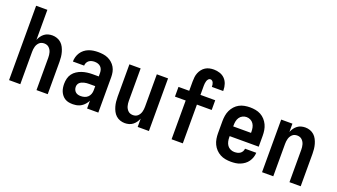

<svg xmlns="http://www.w3.org/2000/svg" viewBox="-64 -1259 3127 1783"><g transform="rotate(20 1500.0 -367.5)"><path d="M59 0V-735H170V-438Q178 -458 190 -475Q202 -492 218.5 -504.5Q235 -517 255 -522.5Q275 -528 296 -528Q320 -528 343 -520Q366 -512 383.5 -496Q401 -480 412 -458.5Q423 -437 429.5 -414Q436 -391 438.5 -367.5Q441 -344 441 -320V0H330V-320Q330 -333 328.5 -346Q327 -359 323.5 -371.5Q320 -384 313.5 -395Q307 -406 297.5 -415Q288 -424 275.5 -428Q263 -432 250 -432Q237 -432 224.5 -428Q212 -424 202.5 -415Q193 -406 186.5 -395Q180 -384 176.5 -371.5Q173 -359 171.5 -346Q170 -333 170 -320V0Z M689 8Q669 8 650 4.5Q631 1 614 -9Q597 -19 584.5 -34.5Q572 -50 564.5 -67.5Q557 -85 554 -104.5Q551 -124 551 -143Q551 -170 557.5 -196Q564 -222 579.5 -243Q595 -264 617.5 -278.5Q640 -293 665 -301.5Q690 -310 716.5 -313.5Q743 -317 769 -317H830V-351Q830 -368 825 -383.5Q820 -399 808.5 -410.5Q797 -422 781 -427Q765 -432 748 -432Q734 -432 719.5 -428.5Q705 -425 693 -416Q681 -407 674.5 -393Q668 -379 668 -365H557Q557 -388 563.5 -411Q570 -434 583 -454Q596 -474 615 -489Q634 -504 656 -512.5Q678 -521 701.5 -524.5Q725 -528 748 -528Q773 -528 798 -524.5Q823 -521 845.5 -511Q868 -501 887 -484.5Q906 -468 918.5 -446.5Q931 -425 936 -400.5Q941 -376 941 -351V0H830V-78Q825 -68 823.5 -65.5Q822 -63 819 -58.5Q816 -54 812.5 -49.5Q809 -45 805.5 -41Q802 -37 798 -33Q794 -29 790 -25.5Q786 -22 781.5 -19Q777 -16 772.5 -13Q768 -10 763 -7.5Q758 -5 753 -3Q748 -1 742.5 0.5Q737 2 732 3.5Q727 5 721.5 5.5Q716 6 710.5 6.5Q705 7 699.5 7.5Q694 8 689 8ZM734 -88Q753 -88 771.5 -93.5Q790 -99 803.5 -112Q817 -125 823.5 -143Q830 -161 830 -180V-221H769Q757 -221 745.5 -220Q734 -219 722.5 -216Q711 -213 700 -208.5Q689 -204 680 -196Q671 -188 666.5 -177Q662 -166 662 -154Q662 -140 667 -127Q672 -114 682.5 -104.5Q693 -95 706.5 -91.5Q720 -88 734 -88Z M1204 8Q1180 8 1157 0Q1134 -8 1116.5 -24Q1099 -40 1088 -61.5Q1077 -83 1070.5 -106Q1064 -129 1061.5 -152.5Q1059 -176 1059 -200V-520H1170V-200Q1170 -187 1171.5 -174Q1173 -161 1176.5 -148.5Q1180 -136 1186.5 -125Q1193 -114 1202.5 -105Q1212 -96 1224.5 -92Q1237 -88 1250 -88Q1263 -88 1275.5 -92Q1288 -96 1297.5 -105Q1307 -114 1313.5 -125Q1320 -136 1323.5 -148.5Q1327 -161 1328.5 -174Q1330 -187 1330 -200V-520H1441V0H1330V-82Q1322 -62 1310 -45Q1298 -28 1281.5 -15.5Q1265 -3 1245 2.5Q1225 8 1204 8Z M1665 0V-383H1559V-479H1665V-571Q1665 -593 1667.5 -614.5Q1670 -636 1678 -656Q1686 -676 1699.5 -693.5Q1713 -711 1731.5 -722.5Q1750 -734 1771 -738.5Q1792 -743 1814 -743Q1844 -743 1873 -733.5Q1902 -724 1922.5 -703Q1943 -682 1952.5 -653Q1962 -624 1962 -594V-585H1850V-589Q1850 -598 1848.5 -607.5Q1847 -617 1843 -626Q1839 -635 1831.5 -641Q1824 -647 1814 -647Q1802 -647 1794 -637.5Q1786 -628 1782.5 -617Q1779 -606 1777.5 -594.5Q1776 -583 1776 -571V-479H1922V-383H1776V0Z M2252 8Q2225 8 2197.5 3Q2170 -2 2146 -15Q2122 -28 2103 -48Q2084 -68 2072 -93Q2060 -118 2055.5 -145.5Q2051 -173 2051 -200V-320Q2051 -347 2055.5 -374.5Q2060 -402 2071.5 -426.5Q2083 -451 2101.5 -471.5Q2120 -492 2144 -505Q2168 -518 2195.5 -523Q2223 -528 2250 -528Q2277 -528 2304.5 -523Q2332 -518 2356 -505Q2380 -492 2398.5 -471.5Q2417 -451 2428.5 -426.5Q2440 -402 2444.5 -374.5Q2449 -347 2449 -320V-212H2162V-200Q2162 -180 2166.5 -159.5Q2171 -139 2182.5 -122.5Q2194 -106 2213 -97Q2232 -88 2252 -88Q2267 -88 2281.5 -91Q2296 -94 2308 -102Q2320 -110 2327.5 -123Q2335 -136 2336 -151H2447Q2446 -127 2438.5 -105Q2431 -83 2417.5 -63.5Q2404 -44 2385 -30Q2366 -16 2344 -7Q2322 2 2299 5Q2276 8 2252 8ZM2162 -308H2338V-320Q2338 -340 2334 -360Q2330 -380 2318.5 -397Q2307 -414 2288.5 -423Q2270 -432 2250 -432Q2230 -432 2211.5 -423Q2193 -414 2181.5 -397Q2170 -380 2166 -360Q2162 -340 2162 -320Z M2559 0V-520H2670V-438Q2678 -458 2690 -475Q2702 -492 2718.5 -504.5Q2735 -517 2755 -522.5Q2775 -528 2796 -528Q2820 -528 2843 -520Q2866 -512 2883.5 -496Q2901 -480 2912 -458.5Q2923 -437 2929.5 -414Q2936 -391 2938.5 -367.5Q2941 -344 2941 -320V0H2830V-320Q2830 -333 2828.5 -346Q2827 -359 2823.5 -371.5Q2820 -384 2813.5 -395Q2807 -406 2797.5 -415Q2788 -424 2775.5 -428Q2763 -432 2750 -432Q2737 -432 2724.5 -428Q2712 -424 2702.5 -415Q2693 -406 2686.5 -395Q2680 -384 2676.5 -371.5Q2673 -359 2671.5 -346Q2670 -333 2670 -320V0Z"/></g></svg>

Font: Iosevka Curly
Style: Bold
Weight: 700
Monospace: yes
Designer: Belleve Invis
Foundry: Belleve Invis
Version: Version 22.1.2; ttfautohint (v1.8.4)